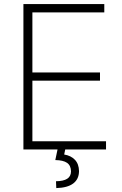

<svg xmlns="http://www.w3.org/2000/svg" viewBox="-20 -748 613 961"><path d="M97.2 0V-727.5H502V-686H142.1V-385.3H480.5V-344.2H142.1V-41H510.7V0ZM268.6 -2.9H307.1L301.3 25.4Q335 30.8 355 51.8Q375 72.8 375.5 108.9Q375 148.9 346.4 170.4Q317.9 191.9 261.7 193.4L260.3 159.2Q297.9 158.7 316.4 146.7Q335 134.8 335.4 109.9Q335 80.6 315.7 67.1Q296.4 53.7 256.8 53.2Z"/></svg>

Font: Inter Tight ExtraLight
Style: Regular
Weight: 250
Designer: Rasmus Andersson
Foundry: rsms
Version: Version 3.004